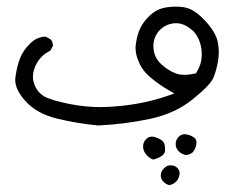

<svg xmlns="http://www.w3.org/2000/svg" viewBox="-20 -219 672 572"><path d="M564 -0.5Q543.9 3.9 529.5 3.9Q515.1 3.9 503.4 -0.5Q481.9 -8.3 461.4 -26.9Q437 -48.8 437 -81.5Q437 -109.9 456.5 -129.9Q472.7 -146 496.1 -149.4Q500 -149.9 504.4 -149.9Q526.9 -149.9 548.8 -132.3L555.2 -127Q574.7 -106.9 580.1 -73.7Q581.1 -64.9 581.1 -59.1Q581.1 -40.5 576.7 -27.3Q572.3 -14.2 565.4 -3.4ZM25.4 19Q25.4 48.3 55.2 81.5Q89.4 119.6 149.7 134.3Q210 148.9 272.5 154.8Q353.5 150.9 427.5 135Q501.5 119.1 553.7 77.1Q606.4 34.7 615.7 12.7Q625 -9.3 629.9 -39.1Q631.8 -50.8 631.8 -65.4Q631.8 -80.1 627.9 -97.7Q620.6 -126.5 587.9 -160.6Q555.7 -194.3 525.4 -197.8Q512.7 -199.2 505.4 -199.2Q472.7 -199.2 453.4 -190.9Q434.1 -182.6 416 -162.1Q404.3 -148.4 397.5 -134.3Q388.2 -113.8 384.8 -87.9Q383.8 -82.5 383.8 -76.7Q383.8 -56.6 393.1 -35.6Q404.3 -7.8 430.2 13.2Q457 35.2 483.4 50.3L499.5 59.6L482.4 65.4Q411.1 90.3 333 97.2Q302.2 100.1 279.3 100.1Q235.8 100.1 189.9 91.3Q132.8 80.1 111.3 67.9Q88.9 54.2 81.1 28.3Q78.1 19 78.1 12.2Q78.1 5.4 78.6 1Q80.6 -12.7 87.4 -26.4Q101.6 -54.7 129.9 -67.9L137.2 -81.5Q137.7 -83 137.7 -85.2Q137.7 -87.4 136.7 -90.3Q135.7 -96.7 130.9 -101.6L116.2 -109.9Q90.3 -109.4 71.3 -90.8Q49.8 -70.3 40.5 -47.4Q30.8 -23.9 25.9 11.2Q25.4 15.1 25.4 19ZM565.4 205.6Q565.4 197.8 560.5 192.9Q551.8 184.6 536.6 181.6Q533.2 180.7 530.8 180.7Q520 180.7 511.7 189.2Q503.4 197.8 503.4 210Q503.4 223.1 513.2 232.4Q522.9 241.7 535.2 242.7Q544.9 241.7 552.7 235.8Q553.7 235.4 555.4 233.4Q557.1 231.4 559.8 226.3Q562.5 221.2 564 215.3Q565.4 209.5 565.4 205.6ZM471.7 224.6Q471.7 209.5 466.3 203.1Q459 194.8 441.9 189.5Q436.5 188 432.1 188Q422.9 188 415.5 195.3Q406.2 204.6 406.2 217.8Q406.2 232.4 419.9 246.1Q428.7 254.9 437.5 256.3Q457.5 250.5 465.8 242.2Q471.2 236.8 471.7 230.5Q471.7 227.5 471.7 224.6ZM515.1 297.4Q515.1 288.1 508.3 281.2Q500.5 273.4 487.8 273.4Q477.5 273.4 468.8 282.2Q459 292 459 303.2Q459 314.5 467 322.5Q475.1 330.6 484.4 332.5Q496.1 330.6 504.9 321.8Q512.7 314 514.6 301.8Q515.1 299.3 515.1 297.4Z"/></svg>

Font: NaikaiFont
Style: Light
Weight: 300
Version: Version 1.89